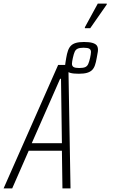

<svg xmlns="http://www.w3.org/2000/svg" viewBox="-44 -1050 747 1070"><path d="M-24 0 280 -688H337L349 0H304L301 -210H116L24 0ZM133 -252H301L296 -611H291ZM395 -639Q365 -639 349 -643.5Q333 -648 326 -657.5Q319 -667 319 -682Q319 -691 321 -702.5Q323 -714 325 -727Q329 -751 335 -768Q341 -785 351.5 -795.5Q362 -806 379.5 -811Q397 -816 424 -816Q454 -816 471 -811Q488 -806 495 -797Q502 -788 502 -772Q502 -763 499.5 -752Q497 -741 495 -727Q491 -703 485 -686Q479 -669 468.5 -659Q458 -649 440.5 -644Q423 -639 395 -639ZM397 -671Q420 -671 431 -676Q442 -681 447.5 -693Q453 -705 458 -727Q460 -738 461.5 -745.5Q463 -753 463 -760Q463 -773 454 -778.5Q445 -784 422 -784Q401 -784 389.5 -779Q378 -774 372.5 -762Q367 -750 362 -727Q360 -717 358.5 -709Q357 -701 357 -695Q357 -682 366 -676.5Q375 -671 397 -671ZM429 -893V-898L501 -1030H551V-1025L459 -893Z"/></svg>

Font: Saira Condensed ExtraLight
Style: Italic
Weight: 250
Width: 3
Italic angle: -12°
Designer: Hector Gatti with collaboration of the Omnibus-Type team
Foundry: Omnibus-Type
Version: Version 1.101